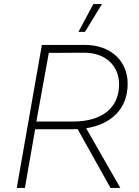

<svg xmlns="http://www.w3.org/2000/svg" viewBox="-20 -920 682 940"><path d="M62 0H102L152 -287H331L360 -288L521 0H569L402 -292C525 -312 605 -387 605 -510C605 -621 523 -700 396 -700H185ZM479 -900H437L364 -764H396ZM158 -325 219 -661 389 -662C496 -663 563 -599 563 -507C563 -389 476 -325 338 -325Z"/></svg>

Font: Fixel Display 20240404 ExLight
Style: Italic
Weight: 200
Italic angle: -10°
Designer: AlfaBravo + MacPaw
Foundry: Kyrylo Tkachov, Marchela Mozhyna, Serhii Makarenko, Maria Weinstein, Zakhar Kryvoshyya
Version: Version 1.211;Glyphs 3.2 (3225)